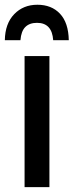

<svg xmlns="http://www.w3.org/2000/svg" viewBox="-40 -773 304 793"><path d="M164.1 0H61.5V-541.5H164.1ZM114.3 -753.4Q172.9 -753.4 207.8 -716.3Q242.7 -679.2 244.1 -606.9H179.7Q174.8 -678.7 112.8 -678.7Q82 -678.7 64.7 -661.6Q47.4 -644.5 44.4 -606.9H-20Q-19 -675.3 18.6 -714.4Q56.2 -753.4 114.3 -753.4Z"/></svg>

Font: Open Sans Condensed SemiBold
Style: Regular
Weight: 600
Width: 3
Designer: Monotype Design Team
Foundry: Monotype Imaging Inc.
Version: Version 3.000; ttfautohint (v1.8.4)